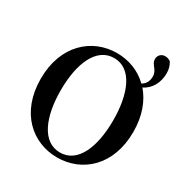

<svg xmlns="http://www.w3.org/2000/svg" viewBox="-204 -1059 1192 1240"><g transform="rotate(30 392.5 -439.0)"><path d="M393 -18C261 -18 197 -170 197 -370C197 -569 261 -722 393 -722C525 -722 588 -569 588 -370C588 -170 525 -18 393 -18ZM393 19C578 19 738 -118 738 -370C738 -489 702 -582 645 -648C701 -675 735 -734 735 -806C735 -837 727 -861 713 -884C699 -893 687 -897 672 -897C643 -897 623 -875 623 -848C623 -806 668 -794 668 -743C668 -708 654 -682 626 -667C564 -728 481 -759 393 -759C209 -759 48 -621 48 -370C48 -117 209 19 393 19Z"/></g></svg>

Font: Source Han Serif CN
Style: Bold
Weight: 700
Designer: Ryoko NISHIZUKA 西塚涼子 (kana & ideographs); Frank Grießhammer (Latin, Greek & Cyrillic); Wenlong ZHANG 张文龙 (bopomofo); San
Foundry: Adobe
Version: Version 2.003;hotconv 1.1.1;makeotfexe 2.6.0